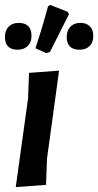

<svg xmlns="http://www.w3.org/2000/svg" viewBox="-35 -756 399 780"><path d="M153 -540 109 -560Q140 -654 160 -730L169 -736L240 -708L245 -698L168 -545ZM37 -554Q-15 -554 -15 -606Q-15 -632 0 -647.5Q15 -663 41 -663Q93 -663 93 -610Q93 -584 77.5 -569Q62 -554 37 -554ZM288 -554Q236 -554 236 -606Q236 -632 251 -647.5Q266 -663 292 -663Q316 -663 330 -649Q344 -635 344 -610Q344 -584 329 -569Q314 -554 288 -554ZM205 -469 156 -112 152 -5 29 4 79 -356 83 -460Z"/></svg>

Font: Alegreya Sans
Style: Bold Italic
Weight: 700
Italic angle: -7°
Designer: Juan Pablo del Peral
Foundry: Huerta Tipografica
Version: Version 2.007